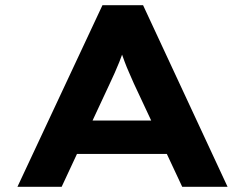

<svg xmlns="http://www.w3.org/2000/svg" viewBox="-20 -720 944 740"><path d="M47.2 0 374.9 -700H531.4L857.1 0H682.3L495.8 -398.4Q486.5 -420.1 477.2 -440.9Q467.9 -461.7 460.4 -482Q452.8 -502.3 445.7 -522.5Q438.7 -542.8 433.3 -563.4L468.6 -563.8Q462.3 -541.8 454.9 -521Q447.6 -500.3 439.5 -480.2Q431.3 -460.1 422.3 -439.6Q413.3 -419.1 402.6 -396.7L217.6 0ZM199.6 -126.8 254.9 -255.5H646.9L678.2 -126.8Z"/></svg>

Font: Lexend Peta
Style: Regular
Weight: 400
Designer: Bonnie Shaver-Troup, Thomas Jockin
Foundry: Lexend
Version: Version 1.007